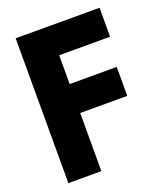

<svg xmlns="http://www.w3.org/2000/svg" viewBox="-149 -926 886 1028"><g transform="rotate(-20 294.0 -412.5)"><path d="M62 0V-825.2H540V-660.2H250V-496.1H518.1V-331.1H250V0Z"/></g></svg>

Font: Hussar Preview
Style: Bold
Weight: 700
Foundry: Cannot Into Space Fonts, PlusOne Fonts
Version: Version 2.29RC2 "Millennial"